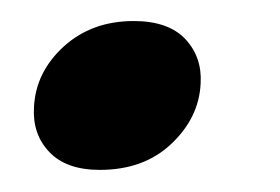

<svg xmlns="http://www.w3.org/2000/svg" viewBox="-20 -148 260 178"><path d="M72.5 9.5Q41.5 9.5 25.8 -7Q10 -23.5 11.5 -48.5Q13 -81 39 -104.8Q65 -128.5 104 -128.5Q136 -128.5 151.8 -111.8Q167.5 -95 166 -70.5Q164.5 -39 139 -14.8Q113.5 9.5 72.5 9.5Z"/></svg>

Font: Fraunces 144pt S050 SemiBold
Style: Italic
Weight: 600
Italic angle: -16°
Version: Version 1.000; ttfautohint (v1.8.3)